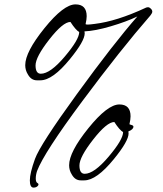

<svg xmlns="http://www.w3.org/2000/svg" viewBox="-20 -740 741 875"><path d="M645 -705Q649 -707 655 -707Q661 -707 667.5 -700.5Q674 -694 674 -687Q674 -680 665 -669Q530 -514 355.5 -279.5Q181 -45 149 39Q143 57 143 73.5Q143 90 150.5 94Q158 98 154 105Q147 115 133 115Q116 115 116 82Q116 49 139.5 -16Q163 -81 330.5 -311.5Q498 -542 606 -665Q556 -641 484.5 -620Q413 -599 365 -597Q366 -593 366 -588Q366 -553 299 -471Q220 -374 164 -374H148Q122 -374 107 -401Q95 -420 95 -443Q95 -503 182.5 -611.5Q270 -720 324 -720Q375 -720 375 -666Q375 -652 370 -630Q371 -628 380 -628Q389 -628 411 -631Q512 -643 645 -705ZM588 -163Q588 -150 565 -141Q566 -137 566 -132Q566 -97 499 -15Q420 82 364 82H348Q322 82 307 55Q295 36 295 13Q295 -47 382.5 -155.5Q470 -264 524 -264Q575 -264 575 -210Q575 -196 570 -174Q570 -173 579 -170.5Q588 -168 588 -163ZM301 -640Q267 -640 204.5 -560Q142 -480 142 -442Q142 -404 166 -404Q209 -404 275 -482Q341 -560 341 -594Q325 -603 301 -640ZM501 -184Q467 -184 404.5 -104Q342 -24 342 14Q342 52 366 52Q409 52 475 -26Q541 -104 541 -138Q525 -147 501 -184Z"/></svg>

Font: Alex Brush
Style: Regular
Weight: 400
Designer: Robert E. Leuschke
Foundry: Robert E. Leuschke
Version: Version 1.003